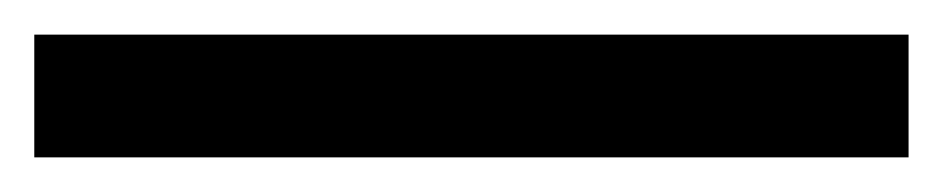

<svg xmlns="http://www.w3.org/2000/svg" viewBox="-25 44 550 112"><path d="M505 135.8H-5V64.2H505Z"/></svg>

Font: Funnel Sans Light Medium
Style: Regular
Weight: 500
Version: Version 1.000